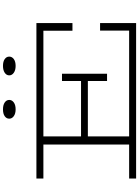

<svg xmlns="http://www.w3.org/2000/svg" viewBox="162 -1118 956 1321"><g transform="rotate(-90 640.5 -458.0)"><path d="M1089 -438V-638H362V-379H743V-510H793V-200H743V-332H362V-48H1090V-248H1142V0H72V-48H306V-638H72V-686H1142V-438ZM484 -873Q484 -892 501 -904Q518 -916 548 -916Q578 -916 595.5 -904Q613 -892 613 -873Q613 -854 595.5 -841.5Q578 -829 548 -829Q519 -829 501.5 -841.5Q484 -854 484 -873ZM782 -873Q782 -892 800 -904Q818 -916 847 -916Q877 -916 894 -904Q911 -892 911 -873Q911 -854 894 -841.5Q877 -829 847 -829Q818 -829 800 -841.5Q782 -854 782 -873Z"/></g></svg>

Font: BioRhyme Expanded Light
Style: Regular
Weight: 300
Width: 7
Designer: Aoife Mooney
Foundry: Aoife Mooney Type
Version: Version 1.000